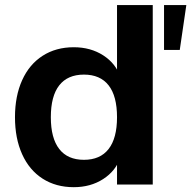

<svg xmlns="http://www.w3.org/2000/svg" viewBox="-20 -739 766 769"><path d="M40 -269.5Q40 -354.2 68.7 -417.8Q97.4 -481.4 150.8 -515.6Q204.1 -549.8 275.4 -549.8Q343 -549.8 393.6 -517.2Q444.1 -484.6 462.6 -429.7L448.7 -431.9V-718.8H591.8V0H448.7V-109.4H462.6Q443.8 -54.4 393.3 -21.9Q342.8 10.7 275.4 10.7Q204.1 10.7 150.8 -23.4Q97.4 -57.6 68.7 -121.2Q40 -184.8 40 -269.5ZM448.7 -269.5Q448.7 -354.2 415 -397.2Q381.3 -440.2 316.2 -440.2Q251 -440.2 217.3 -397.2Q183.6 -354.2 183.6 -269.5Q183.6 -185.5 217.3 -142.2Q251 -98.9 316.2 -98.9Q381.3 -98.9 415 -142.2Q448.7 -185.5 448.7 -269.5ZM637 -718.8H726.3L700 -539.1H637Z"/></svg>

Font: Min Sans VF VF
Style: Regular
Weight: 400
Designer: Jinseong-Kim, NotoSansCJK, Nunito
Foundry: Jinseong-Kim
Version: Version 1.420;Glyphs 3.1.2 (3151)